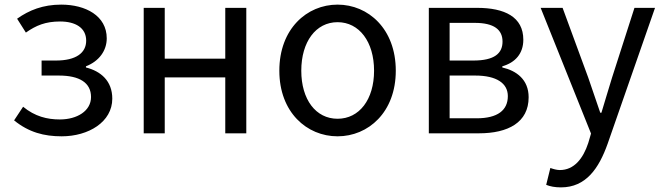

<svg xmlns="http://www.w3.org/2000/svg" viewBox="-20 -577 2868 831"><path d="M247 13C363 13 466 -49 466 -150C466 -227 416 -269 352 -285V-290C409 -312 442 -358 442 -411C442 -509 350 -557 245 -557C166 -557 106 -533 54 -496L92 -436C136 -467 177 -484 240 -484C306 -484 353 -457 353 -401C353 -348 309 -315 222 -315H160V-250H235C324 -250 374 -219 374 -157C374 -97 314 -60 239 -60C184 -60 131 -73 80 -115L41 -56C105 -4 171 13 247 13Z M602 0H693V-242H955V0H1046V-543H955V-323H693V-543H602Z M1441 13C1574 13 1693 -91 1693 -271C1693 -452 1574 -557 1441 -557C1308 -557 1189 -452 1189 -271C1189 -91 1308 13 1441 13ZM1441 -63C1347 -63 1284 -146 1284 -271C1284 -396 1347 -481 1441 -481C1535 -481 1599 -396 1599 -271C1599 -146 1535 -63 1441 -63Z M1836 0H2053C2179 0 2268 -47 2268 -156C2268 -233 2215 -271 2154 -285V-290C2210 -306 2245 -345 2245 -405C2245 -504 2164 -543 2045 -543H1836ZM1926 -315V-478H2035C2119 -478 2155 -448 2155 -397C2155 -346 2120 -315 2029 -315ZM1926 -65V-250H2037C2130 -250 2178 -216 2178 -161C2178 -100 2134 -65 2043 -65Z M2408 234C2516 234 2572 152 2610 45L2815 -543H2726L2629 -241C2614 -193 2598 -138 2583 -89H2578C2561 -138 2542 -194 2526 -241L2415 -543H2320L2538 1L2526 42C2504 109 2465 159 2403 159C2389 159 2373 154 2362 150L2344 223C2361 230 2382 234 2408 234Z"/></svg>

Font: Noto Sans CJK TC Regular
Style: Regular
Weight: 400
Designer: Ryoko NISHIZUKA (kana & ideographs); Paul D. Hunt (Latin, Greek & Cyrillic); Wenlong ZHANG (bopomofo); Sandoll Communica
Foundry: Adobe Systems Incorporated
Version: Version 1.001;PS 1.001;hotconv 1.0.78;makeotf.lib2.5.61930